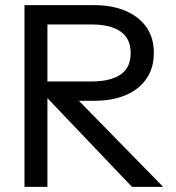

<svg xmlns="http://www.w3.org/2000/svg" viewBox="-20 -725 682 745"><path d="M75 0V-705H345Q416 -705 468 -682.5Q520 -660 548.5 -619Q577 -578 577 -520Q577 -462 549 -420.5Q521 -379 469 -356.5Q417 -334 347 -334H226V-366H121V-409H336Q408 -409 447.5 -435.5Q487 -462 487 -519Q487 -576 447.5 -603Q408 -630 336 -630H127L164 -668V0ZM492 0 129 -381H240L613 0Z"/></svg>

Font: TikTok Sans 24pt
Style: Regular
Weight: 400
Version: Version 4.000